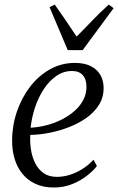

<svg xmlns="http://www.w3.org/2000/svg" viewBox="-20 -826 526 856"><path d="M412 -86Q397 -65.5 368.2 -43Q339.5 -20.5 301.8 -5.2Q264 10 220.5 10Q172 10 136.5 -7Q101 -24 78 -53.5Q55 -83 44.2 -121Q33.5 -159 34 -201.5Q34.5 -268.5 56 -330.2Q77.5 -392 115 -440.5Q152.5 -489 203.2 -517.2Q254 -545.5 314 -545.5Q356.5 -545.5 384.8 -531.2Q413 -517 427.5 -491.8Q442 -466.5 442 -433.5Q442 -391.5 421 -358.2Q400 -325 365 -300.2Q330 -275.5 287.2 -259Q244.5 -242.5 199.8 -233.8Q155 -225 115 -224.5Q113 -192.5 118 -159.5Q123 -126.5 136.8 -98.8Q150.5 -71 174.2 -54.2Q198 -37.5 233.5 -37.5Q261.5 -37.5 289.5 -46Q317.5 -54.5 345 -71.2Q372.5 -88 397 -114ZM301 -509.5Q263.5 -509.5 231.8 -487.8Q200 -466 175.8 -429.5Q151.5 -393 136.5 -348Q121.5 -303 116.5 -256.5Q156.5 -259 193.2 -269.2Q230 -279.5 261.2 -296.2Q292.5 -313 316 -334.8Q339.5 -356.5 352.5 -382.8Q365.5 -409 365.5 -438.5Q365.5 -472.5 349 -491Q332.5 -509.5 301 -509.5ZM282 -602.5 201 -794 224 -805.5Q247 -773 271.2 -737.8Q295.5 -702.5 321.5 -663Q356.5 -697.5 389.8 -732.8Q423 -768 465 -805.5L486.5 -789.5L348.5 -602.5Z"/></svg>

Font: Merriweather 72pt Light
Style: Italic
Weight: 300
Italic angle: -7.8°
Version: Version 2.101